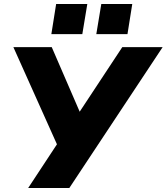

<svg xmlns="http://www.w3.org/2000/svg" viewBox="-20 -941 834 961"><path d="M121 0 281 -243 277 -192 47 -705H239L384 -370H371L592 -705H794L327 0ZM462 -770 487 -921H642L618 -770ZM237 -770 261 -921H417L392 -770Z"/></svg>

Font: Nunito Sans 9pt Black
Style: Italic
Weight: 900
Italic angle: -9°
Version: Version 3.101;gftools[0.9.27]